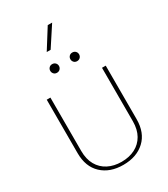

<svg xmlns="http://www.w3.org/2000/svg" viewBox="-259 -1207 1160 1327"><g transform="rotate(-30 321.0 -544.0)"><path d="M526.4 -649.9V-223.6Q526.4 -158.2 500.5 -112.5Q474.6 -66.9 428.2 -43Q381.8 -19 320.3 -19Q259.3 -19 212.9 -43Q166.5 -66.9 140.6 -112.5Q114.7 -158.2 114.7 -223.6V-649.9H85.4V-223.6Q85.4 -114.7 149.7 -54.7Q213.9 5.4 320.3 5.4Q426.8 5.4 491.5 -54.7Q556.2 -114.7 556.2 -223.6V-649.9ZM206.1 -810.1Q206.1 -795.9 215.6 -785.6Q225.1 -775.4 240.2 -775.4Q255.9 -775.4 265.6 -785.6Q275.4 -795.9 275.4 -810.1Q275.4 -824.2 265.6 -834.2Q255.9 -844.2 240.2 -844.2Q225.1 -844.2 215.6 -834.2Q206.1 -824.2 206.1 -810.1ZM366.7 -810.1Q366.7 -795.9 376.2 -785.6Q385.7 -775.4 400.9 -775.4Q416.5 -775.4 426.3 -785.6Q436 -795.9 436 -810.1Q436 -824.2 426.3 -834.2Q416.5 -844.2 400.9 -844.2Q385.7 -844.2 376.2 -834.2Q366.7 -824.2 366.7 -810.1ZM349.1 -1092.8 250 -935.1H281.2L384.3 -1092.8Z"/></g></svg>

Font: Estedad-FD VF
Style: Regular
Weight: 100
Designer: Amin Abedi
Version: Version 7.3